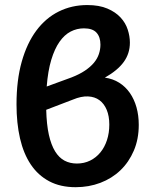

<svg xmlns="http://www.w3.org/2000/svg" viewBox="-20 -752 616 779"><path d="M47 0ZM507 -579Q507 -535 482.2 -500.8Q457.5 -466.5 405.5 -437Q438 -432.5 463.5 -416.5Q489 -400.5 506.8 -375Q524.5 -349.5 533.8 -316.5Q543 -283.5 543 -245.5Q543 -187.5 523 -140.8Q503 -94 468.5 -61Q434 -28 387.2 -10.2Q340.5 7.5 287 7.5Q225 7.5 179.8 -16.5Q134.5 -40.5 105 -84.5Q75.5 -128.5 61.2 -190.5Q47 -252.5 47 -328.5Q47 -426.5 68.2 -501.8Q89.5 -577 127.5 -628Q165.5 -679 218.2 -705.2Q271 -731.5 334 -731.5Q382.5 -731.5 415.8 -717.2Q449 -703 469.2 -681Q489.5 -659 498.2 -632Q507 -605 507 -579ZM167.5 -306.5Q169 -247 178.2 -205.5Q187.5 -164 203.5 -138Q219.5 -112 241.8 -100.2Q264 -88.5 292 -88.5Q321.5 -88.5 345.8 -100.5Q370 -112.5 387.2 -133.5Q404.5 -154.5 414 -183.5Q423.5 -212.5 423.5 -246.5Q423.5 -281 413 -306.2Q402.5 -331.5 383.5 -345.5Q364.5 -359.5 337 -360.8Q309.5 -362 276 -348ZM320.5 -637Q292 -637 266.8 -624Q241.5 -611 221.5 -582.5Q201.5 -554 188 -509.2Q174.5 -464.5 169.5 -401L270.5 -438Q302.5 -450.5 324.8 -465.5Q347 -480.5 361 -497.2Q375 -514 381.2 -532.8Q387.5 -551.5 387.5 -571Q387.5 -601.5 371.8 -619.2Q356 -637 320.5 -637Z"/></svg>

Font: Lato
Style: Bold
Weight: 700
Designer: Lukasz Dziedzic
Foundry: tyPoland Lukasz Dziedzic
Version: Version 2.007; 2014-02-27